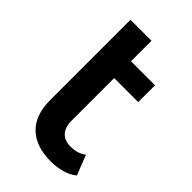

<svg xmlns="http://www.w3.org/2000/svg" viewBox="-202 -726 808 808"><g transform="rotate(45 201.5 -322.5)"><path d="M382 -29Q360 -11 328.5 -2Q297 7 262 7Q174 7 126 -39Q78 -85 78 -173V-652H203V-530H346V-430H203V-176Q203 -137 222.5 -116.5Q242 -96 277 -96Q319 -96 347 -118Z"/></g></svg>

Font: Montserrat Alternates SemiBold
Style: Regular
Weight: 600
Designer: Julieta Ulanovsky
Foundry: Julieta Ulanovsky
Version: Version 7.200